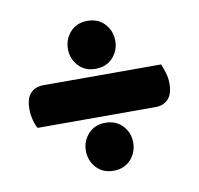

<svg xmlns="http://www.w3.org/2000/svg" viewBox="-62 -603 650 627"><g transform="rotate(-10 262.5 -289.5)"><path d="M188 -458Q188 -491 209.5 -514.5Q231 -538 266 -538Q302 -538 323.5 -514.5Q345 -491 345 -458Q345 -426 323.5 -402.5Q302 -379 266 -379Q231 -379 209.5 -402.5Q188 -426 188 -458ZM188 -121Q188 -153 209.5 -176.5Q231 -200 266 -200Q302 -200 323.5 -176.5Q345 -153 345 -121Q345 -88 323.5 -64.5Q302 -41 266 -41Q231 -41 209.5 -64.5Q188 -88 188 -121ZM46 -222Q39 -233 34.5 -251Q30 -269 30 -287Q30 -323 46 -339.5Q62 -356 89 -356H479Q484 -344 489.5 -326.5Q495 -309 495 -290Q495 -255 479 -238.5Q463 -222 437 -222Z"/></g></svg>

Font: Baloo Cyrillic
Style: Regular
Weight: 400
Designer: Ek Type, Denis Ignatov
Foundry: Ek Type
Version: Version 1.50 July 26, 2019